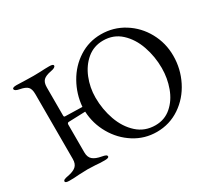

<svg xmlns="http://www.w3.org/2000/svg" viewBox="-128 -903 1284 1156"><g transform="rotate(-30 514.0 -325.0)"><path d="M355 -308 238 -304Q234 -304 231 -300.5Q228 -297 228 -292V-98Q228 -64 247.5 -47.5Q267 -31 307 -24Q324 -21 332 -17Q340 -13 340 -6Q340 5 311 5Q274 5 247 2Q215 0 194 0Q169 0 133 2Q103 5 66 5Q37 5 37 -6Q37 -13 45 -17Q53 -21 70 -24Q110 -31 129 -47.5Q148 -64 148 -98V-550Q148 -585 133.5 -600Q119 -615 81 -622Q48 -628 48 -642Q48 -653 77 -653Q105 -653 141 -651L194 -650L242 -651Q274 -653 303 -653Q332 -653 332 -642Q332 -628 299 -622Q260 -615 244 -599.5Q228 -584 228 -550V-354Q228 -344 236 -344L355 -341Q362 -426 404 -500.5Q446 -575 515.5 -619.5Q585 -664 669 -664Q756 -664 828 -619Q900 -574 941.5 -498.5Q983 -423 983 -335Q983 -244 942.5 -163.5Q902 -83 830 -34.5Q758 14 669 14Q585 14 514.5 -30.5Q444 -75 401.5 -149Q359 -223 355 -308ZM886 -305Q886 -385 860.5 -458.5Q835 -532 784.5 -578.5Q734 -625 662 -625Q597 -625 549.5 -585.5Q502 -546 476.5 -482.5Q451 -419 451 -350Q451 -268 477.5 -193.5Q504 -119 556 -72Q608 -25 682 -25Q746 -25 792.5 -65.5Q839 -106 862.5 -170.5Q886 -235 886 -305Z"/></g></svg>

Font: EB Garamond
Style: Regular
Weight: 400
Designer: Georg Duffner and Octavio Pardo
Foundry: Georg Duffner
Version: Version 1.000; ttfautohint (v1.6)